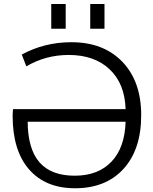

<svg xmlns="http://www.w3.org/2000/svg" viewBox="-20 -957 784 986"><path d="M443.4 -809.6V-936.5H516.6V-809.6ZM243.2 -809.6V-936.5H317.4V-809.6ZM625 -396.5Q621.1 -527.3 543 -601.1Q464.8 -674.8 333 -674.8Q214.8 -674.8 115.2 -616.2L91.8 -676.8Q208 -740.2 346.7 -740.2Q511.7 -740.2 608.4 -639.6Q705.1 -539.1 705.1 -365.2Q705.1 -189.5 614.3 -89.8Q523.4 9.8 365.2 9.8Q213.9 9.8 129.4 -86.9Q44.9 -183.6 44.9 -362.3Q44.9 -377.9 46.9 -396.5ZM625 -332H122.1Q123 -191.4 183.1 -123Q243.2 -54.7 363.3 -54.7Q484.4 -54.7 552.7 -127Q621.1 -199.2 625 -332Z"/></svg>

Font: Mgen+ 1c regular
Style: Regular
Weight: 400
Designer: [Source Han Sans]
Ryoko NISHIZUKA  (kana & ideographs); Paul D. Hunt (Latin, Greek & Cyrillic); Wenlong ZHANG  (bopomofo
Version: Version 1.059.20150602